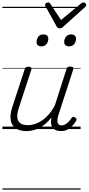

<svg xmlns="http://www.w3.org/2000/svg" viewBox="-20 -1066 732 1586"><path d="M197 17Q146 17 112 -5Q78 -27 69 -71Q60 -115 81 -180L184 -494Q188 -506 194.5 -510.5Q201 -515 215 -515Q231 -515 237 -509Q243 -503 239 -491L134 -170Q120 -127 123 -96Q126 -65 147.5 -48.5Q169 -32 211 -32Q239 -32 268.5 -41.5Q298 -51 327.5 -71Q357 -91 384 -122Q411 -153 434 -198L529 -495Q534 -508 539.5 -512Q545 -516 559 -516Q576 -516 582.5 -510.5Q589 -505 585 -493L463 -117Q454 -90 454 -70Q454 -50 463 -40Q472 -30 489 -30Q505 -30 520 -39Q535 -48 548 -61.5Q561 -75 569 -89Q573 -95 580.5 -99Q588 -103 600 -96Q611 -90 612 -82Q613 -74 608 -66Q596 -46 578 -27Q560 -8 537 4.5Q514 17 484 17Q460 17 443 10Q426 3 415.5 -10.5Q405 -24 402 -44Q399 -64 404 -91V-95Q380 -63 353 -41Q326 -19 298.5 -6Q271 7 245 12Q219 17 197 17ZM322 -683Q304 -683 293 -692Q282 -701 282 -719Q282 -743 296.5 -762.5Q311 -782 339 -782Q357 -782 368 -773Q379 -764 379 -745Q379 -722 364.5 -702.5Q350 -683 322 -683ZM551 -683Q533 -683 521.5 -692Q510 -701 510 -719Q510 -743 525 -762.5Q540 -782 568 -782Q585 -782 596.5 -773Q608 -764 608 -745Q608 -722 593.5 -702.5Q579 -683 551 -683ZM669 -1046Q678 -1046 685 -1039.5Q692 -1033 692 -1025Q692 -1019 689.5 -1015.5Q687 -1012 683 -1008L502 -845Q494 -837 487 -834.5Q480 -832 472 -832Q465 -832 459 -835Q453 -838 448 -847L358 -1010Q355 -1014 353.5 -1018Q352 -1022 352 -1026Q352 -1035 361 -1040.5Q370 -1046 377 -1046Q384 -1046 387.5 -1043.5Q391 -1041 395 -1036L484 -901L648 -1036Q655 -1041 659.5 -1043.5Q664 -1046 669 -1046ZM0 490H646V500H0ZM0 -20H646V0H0ZM0 -505H646V-500H0ZM0 -1010H646V-1000H0Z"/></svg>

Font: Playwrite RO Guides
Style: Regular
Weight: 400
Designer: Veronika Burian, José Scaglione
Foundry: TypeTogether
Version: Version 1.003